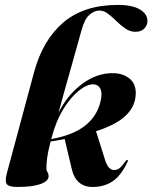

<svg xmlns="http://www.w3.org/2000/svg" viewBox="-20 -752 620 782"><path d="M500 -94Q473.5 -37 439 -13.8Q404.5 9.5 357 9.5Q323.5 9.5 301.8 -9Q280 -27.5 271 -69L243.5 -185.5Q216 -180.5 186 -175.5Q175 -132.5 172 -108.5Q169 -84.5 169 -68Q169 -57.5 173.5 -50.8Q178 -44 178 -34.5Q178 -14.5 145.2 -2.5Q112.5 9.5 51.5 9.5Q14 9.5 6.8 -3.5Q-0.5 -16.5 8.5 -48.5L118.5 -457Q154 -589 238 -660.5Q322 -732 460 -732Q519 -732 549.8 -713.5Q580.5 -695 580.5 -667Q580.5 -648.5 567.5 -635.5Q554.5 -622.5 531.5 -622.5Q509.5 -622.5 490.5 -635.8Q471.5 -649 454.2 -666Q437 -683 420 -696Q403 -709 385 -709Q363 -709 343.5 -691Q324 -673 312.5 -630.5Q287.5 -541 269.5 -477Q251.5 -413 239 -368.8Q226.5 -324.5 218.5 -292.5Q254 -365 314.2 -410Q374.5 -455 441 -454Q484.5 -453.5 511.5 -428.5Q538.5 -403.5 531.5 -354Q525.5 -311.5 488.2 -277.5Q451 -243.5 371 -217.5L408.5 -99Q421 -59.5 445 -59.5Q457 -59.5 467.5 -67.8Q478 -76 493.5 -98Q496 -101.5 499 -100Q502.5 -98 500 -94ZM189.5 -189 188.5 -185.5Q283 -202.5 332.2 -244.8Q381.5 -287 392 -352Q396.5 -378.5 387.2 -393.2Q378 -408 361.5 -408.5Q335 -409.5 301.8 -383.2Q268.5 -357 238 -307.5Q207.5 -258 189.5 -189Z"/></svg>

Font: Fraunces 144pt
Style: Bold Italic
Weight: 700
Italic angle: -16°
Version: Version 1.000;[b76b70a41]